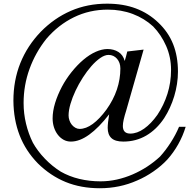

<svg xmlns="http://www.w3.org/2000/svg" viewBox="-20 -770 1030 1021"><path d="M620.1 -405.8Q620.1 -421.4 615.5 -434.6Q610.8 -447.8 602.3 -457.5Q593.8 -467.3 582.3 -472.7Q570.8 -478 557.1 -478Q537.1 -478 513.4 -461.7Q489.7 -445.3 466.1 -418.5Q442.4 -391.6 420.4 -357.4Q398.4 -323.2 381.6 -287.4Q364.7 -251.5 354.7 -217.3Q344.7 -183.1 344.7 -156.2Q344.7 -142.6 349.4 -129.4Q354 -116.2 362.1 -106.4Q370.1 -96.7 380.9 -90.6Q391.6 -84.5 403.3 -84.5Q437 -84.5 473.1 -110.8Q509.3 -137.2 545.9 -187Q583 -238.8 601.6 -293.9Q620.1 -349.1 620.1 -405.8ZM967.3 -95.7Q952.6 -46.9 927.7 -2.7Q902.8 41.5 870.1 78.1Q838.4 112.3 796.1 141.6Q753.9 170.9 709 189.9Q616.7 231 510.7 231Q410.2 231 329.1 197.8Q248 164.6 181.6 99.1Q116.2 32.2 84.2 -50.8Q52.2 -133.8 51.3 -234.4Q51.3 -342.3 88.1 -434.3Q125 -526.4 196.8 -601.1Q268.1 -673.8 356.4 -712.2Q444.8 -750.5 549.3 -750.5Q635.3 -750.5 702.6 -725.1Q770 -699.7 821.8 -649.9Q875 -599.6 900.6 -535.2Q926.3 -470.7 926.3 -388.7Q926.3 -356 921.1 -323Q916 -290 906.5 -258.5Q897 -227.1 883.5 -197.5Q870.1 -168 853 -141.6Q812.5 -81.1 757.6 -49.1Q702.6 -17.1 635.7 -17.1Q592.8 -17.1 572.8 -35.4Q552.7 -53.7 552.7 -90.3Q552.7 -102.5 554.7 -120.6Q556.6 -138.7 560.5 -162.1Q505.4 -90.8 454.3 -54Q403.3 -17.1 356.9 -17.1Q335.4 -17.1 317.6 -27.1Q299.8 -37.1 286.9 -54.2Q273.9 -71.3 266.8 -93.5Q259.8 -115.7 259.8 -140.1Q259.8 -178.7 272.9 -221.9Q286.1 -265.1 309.6 -309.6Q331.5 -350.6 361.3 -387.7Q391.1 -424.8 423.3 -452.1Q457 -480.5 489.3 -494.6Q521.5 -508.8 550.3 -509.3Q585.4 -509.3 610.1 -493.4Q634.8 -477.5 643.1 -445.8Q646.5 -455.6 650.1 -469.5Q653.8 -483.4 656.7 -496.1L743.7 -506.3L651.4 -183.1Q642.6 -155.3 637.9 -134.8Q633.3 -114.3 633.3 -100.1Q633.3 -59.6 672.9 -59.6Q709 -59.6 746.1 -85.7Q783.2 -111.8 816.9 -159.2Q851.1 -210.4 870.4 -271Q889.6 -331.5 889.6 -398.4Q889.6 -466.3 863.5 -525.6Q837.4 -585 794.4 -629.4Q747.6 -672.4 686.3 -695.6Q625 -718.8 553.2 -718.8Q456.1 -718.8 373 -678.2Q290 -637.7 226.6 -563.5Q168.9 -491.2 137.2 -404.1Q105.5 -316.9 105.5 -222.2Q105.5 -166 118.4 -112.3Q131.3 -58.6 154.8 -11.2Q167 10.7 183.3 32.5Q199.7 54.2 218.8 74Q237.8 93.8 259 111.1Q280.3 128.4 302.2 142.1H301.8Q348.1 168.5 401.9 181.4Q455.6 194.3 514.6 194.3Q558.6 194.3 602.1 184.6Q645.5 174.8 686 157.2Q726.6 139.6 763.4 115.5Q800.3 91.3 831.1 62.5Q860.4 30.3 887.2 -11.2Q914.1 -52.7 932.1 -95.7Z"/></svg>

Font: HM XNiloofar
Style: Regular
Weight: 400
Designer: Hossein Movahhedian
Version: Version 2.8, 2015